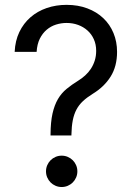

<svg xmlns="http://www.w3.org/2000/svg" viewBox="-20 -757 547 783"><path d="M186.1 -208.8Q186.4 -259.6 194.2 -294.2Q202.1 -328.8 216.4 -353.2Q230.8 -377.5 251.6 -394.5Q272.4 -411.6 298.3 -427.6Q313.9 -437.1 327.4 -449.4Q340.9 -461.6 350.9 -476.9Q360.8 -492.2 366.5 -510.3Q372.2 -528.4 372.2 -549.7Q372.2 -576 362.7 -596.9Q353.3 -617.9 336.8 -632.6Q320.3 -647.4 298.5 -655.4Q276.6 -663.4 251.4 -663.4Q229.8 -663.4 208.6 -656.8Q187.5 -650.2 170.5 -635.8Q153.4 -621.4 142.4 -599.3Q131.4 -577.1 129.3 -545.5H39.8Q41.9 -590.9 58.9 -626.4Q76 -661.9 104.4 -686.6Q132.8 -711.3 170.6 -724.3Q208.5 -737.2 251.4 -737.2Q298.3 -737.2 336.3 -722.8Q374.3 -708.5 401.3 -682.9Q428.3 -657.3 442.8 -622.2Q457.4 -587 457.4 -545.5Q457.4 -486.5 431.1 -444.6Q404.8 -402.7 358 -374.3Q334.5 -359.7 318.2 -344.5Q301.8 -329.2 291.7 -310Q281.6 -290.8 276.8 -266.3Q272 -241.8 271.3 -208.8V-204.5H186.1ZM231.5 5.7Q218.4 5.7 206.7 0.7Q195 -4.3 186.3 -13Q177.6 -21.7 172.6 -33.4Q167.6 -45.1 167.6 -58.2Q167.6 -71.4 172.6 -83.1Q177.6 -94.8 186.3 -103.5Q195 -112.2 206.7 -117.2Q218.4 -122.2 231.5 -122.2Q244.7 -122.2 256.4 -117.2Q268.1 -112.2 276.8 -103.5Q285.5 -94.8 290.5 -83.1Q295.5 -71.4 295.5 -58.2Q295.5 -45.1 290.5 -33.4Q285.5 -21.7 276.8 -13Q268.1 -4.3 256.4 0.7Q244.7 5.7 231.5 5.7Z"/></svg>

Font: Fast_Sans-Dotted
Style: Regular
Weight: 400
Version: Version 3.018